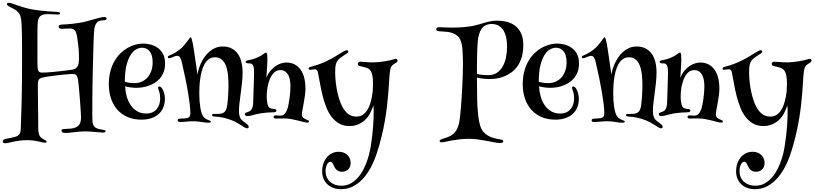

<svg xmlns="http://www.w3.org/2000/svg" viewBox="-20 -896 5839 1375"><path d="M43 -876Q51.8 -876 66.2 -871.1Q80.6 -866.2 100.3 -859.1Q120.1 -852.1 144.8 -844.5Q169.4 -836.9 198.2 -831.1Q226.6 -825.2 258.1 -821.5Q289.6 -817.9 317.4 -815.7Q345.2 -813.5 366.5 -812Q387.7 -810.5 395 -810.1Q401.9 -809.1 406 -807.4Q410.2 -805.7 410.2 -800.8Q410.2 -795.4 405.8 -793.7Q401.4 -792 396 -792Q385.3 -792 364.5 -793.5Q343.8 -794.9 320.8 -794.9Q303.7 -794.9 290.8 -791.7Q277.8 -788.6 269.3 -781.2Q260.7 -773.9 255.9 -762Q251 -750 250 -731.9Q249 -721.7 248.8 -705.3Q248.5 -689 248.3 -668.9Q248 -648.9 248 -626.2Q248 -603.5 248 -580.1Q248 -551.8 248 -524.9Q248 -498 248 -475.6Q248 -453.1 248.3 -437.5Q248.5 -421.9 249 -416Q249.5 -403.3 252 -395.5Q254.4 -387.7 258.8 -383.3Q263.2 -378.9 269 -377.4Q274.9 -376 282.2 -376Q295.9 -376 315.4 -377.2Q335 -378.4 357.2 -380.4Q379.4 -382.3 401.9 -385Q424.3 -387.7 443.6 -389.9Q462.9 -392.1 477.5 -394Q492.2 -396 498 -397Q514.6 -399.9 524.4 -408.2Q534.2 -416.5 538.8 -428.2Q543.5 -439.9 544.7 -454.8Q545.9 -469.7 545.9 -485.8Q545.9 -507.8 544.2 -531Q542.5 -554.2 540 -575.2Q537.6 -596.2 534.9 -613.3Q532.2 -630.4 530.8 -639.2Q527.8 -658.2 522 -668.7Q516.1 -679.2 509 -684.3Q502 -689.5 494.4 -690.7Q486.8 -691.9 481 -691.9Q464.4 -691.9 447 -690.9Q429.7 -689.9 419.9 -689.9Q410.2 -689.9 405 -693.8Q399.9 -697.8 399.9 -704.1Q399.9 -709.5 404.1 -714.4Q408.2 -719.2 423.8 -720.2Q438.5 -720.7 456.8 -721.9Q475.1 -723.1 495.4 -725.3Q515.6 -727.5 536.6 -730.5Q557.6 -733.4 578.1 -737.8Q596.7 -742.2 617.9 -748.3Q639.2 -754.4 659.4 -760Q679.7 -765.6 697.3 -769.8Q714.8 -773.9 726.1 -773.9Q737.3 -773.9 740.2 -770.5Q743.2 -767.1 743.2 -763.2Q743.2 -756.3 737.5 -753.7Q731.9 -751 725.1 -751Q721.7 -751 715.8 -750.5Q710 -750 703.6 -748.8Q697.3 -747.6 690.9 -745.6Q684.6 -743.7 680.2 -740.2Q672.4 -733.9 665.8 -722.9Q659.2 -711.9 655.8 -689.9Q653.3 -672.4 652.1 -645.8Q650.9 -619.1 649.9 -589.8Q648.9 -560.5 648.2 -531.2Q647.5 -502 647 -479Q646.5 -467.3 645.8 -444.6Q645 -421.9 644.5 -392.3Q644 -362.8 643.3 -327.9Q642.6 -293 642.1 -257.1Q641.6 -221.2 641.4 -185.3Q641.1 -149.4 641.1 -118.2Q641.1 -91.8 641.1 -69.8Q641.1 -47.9 642.1 -32.2Q642.6 -16.6 646.2 -6.6Q649.9 3.4 654.8 9.5Q659.7 15.6 665.3 18.8Q670.9 22 675.8 23.9Q686.5 27.8 698.7 29.8Q710.9 31.7 725.1 35.2Q731.9 36.6 733.9 38.8Q735.8 41 735.8 43.9Q735.8 44.9 735.4 46.6Q734.9 48.3 733.2 49.8Q731.4 51.3 727.5 52.2Q723.6 53.2 716.8 53.2Q710.9 53.2 696 52Q681.2 50.8 662.6 49.1Q644 47.4 624.5 46.1Q605 44.9 589.8 44.9Q569.8 44.9 550.3 46.6Q530.8 48.3 513.2 50.5Q495.6 52.7 480 54.4Q464.4 56.2 452.1 56.2Q431.6 56.2 425.8 51Q419.9 45.9 419.9 40Q419.9 32.2 426 30Q432.1 27.8 440.9 27.8Q468.8 26.9 487.5 25.1Q506.3 23.4 522.9 16.1Q535.2 10.3 542.7 2.2Q550.3 -5.9 554 -15.4Q557.6 -24.9 558.8 -34.9Q560.1 -44.9 560.1 -54.2Q560.1 -61.5 559.1 -80.6Q558.1 -99.6 556.4 -125.2Q554.7 -150.9 552.5 -179.9Q550.3 -209 547.9 -236.6Q545.4 -264.2 543.2 -287.1Q541 -310.1 539.1 -323.2Q536.6 -337.9 533 -346.4Q529.3 -355 524.2 -359.4Q519 -363.8 512.2 -365Q505.4 -366.2 497.1 -366.2Q488.3 -366.2 470.5 -364.7Q452.6 -363.3 430.4 -361.1Q408.2 -358.9 384 -356Q359.9 -353 338.6 -350.1Q317.4 -347.2 300.8 -344.2Q284.2 -341.3 277.8 -338.9Q268.6 -335.9 263.2 -331.1Q257.8 -326.2 255.4 -320.6Q252.9 -314.9 252.2 -308.8Q251.5 -302.7 251 -296.9Q251 -282.7 251.2 -258.3Q251.5 -233.9 251.7 -204.3Q252 -174.8 252.4 -142.3Q252.9 -109.9 253.2 -79.6Q253.4 -49.3 253.7 -23.7Q253.9 2 253.9 18.1Q253.9 41 256.8 55.2Q259.8 69.3 264.6 77.9Q269.5 86.4 276.4 91.6Q283.2 96.7 291 101.1Q299.3 105.5 306.6 109.1Q314 112.8 314 119.1Q314 123 310.8 124.5Q307.6 126 303.2 126Q293 126 282 123Q271 120.1 256.3 116.9Q241.7 113.8 221.4 110.8Q201.2 107.9 172.9 107.9Q143.6 107.9 118.9 111.3Q94.2 114.7 74.7 118.9Q55.2 123 41 126.5Q26.9 129.9 18.1 129.9Q0 129.9 0 117.2Q0 109.4 4.2 106Q8.3 102.5 15.1 100.1Q18.1 99.1 24.9 97.7Q31.7 96.2 41.3 94.5Q50.8 92.8 62 90.3Q73.2 87.9 85 85Q100.6 81.1 109.4 74.2Q118.2 67.4 122.3 58.8Q126.5 50.3 127.4 40.5Q128.4 30.8 128.9 21Q128.9 18.1 129.4 1.2Q129.9 -15.6 130.9 -41.3Q131.8 -66.9 132.8 -99.9Q133.8 -132.8 134.8 -168.2Q135.7 -203.6 136.2 -239Q136.7 -274.4 137.2 -306.2Q137.2 -313.5 137.5 -330.3Q137.7 -347.2 137.7 -370.6Q137.7 -394 137.9 -422.9Q138.2 -451.7 138.2 -482.9Q138.2 -524.4 137.9 -567.4Q137.7 -610.4 137 -647.7Q136.2 -685.1 135 -713.4Q133.8 -741.7 131.8 -753.9Q129.9 -768.1 126.5 -779.1Q123 -790 117.2 -798.8Q111.3 -807.6 103.3 -814.9Q95.2 -822.3 84 -829.1Q73.2 -835.4 63.5 -840.3Q53.7 -845.2 46.1 -849.1Q38.6 -853 34.2 -857.2Q29.8 -861.3 29.8 -866.2Q29.8 -870.6 32.7 -873.3Q35.6 -876 43 -876Z M1143.1 -258.8Q1149.9 -247.6 1155.5 -228.5Q1161.1 -209.5 1161.1 -189.9Q1161.1 -154.3 1149.4 -126.2Q1137.7 -98.1 1115.7 -78.9Q1093.8 -59.6 1062.7 -49.3Q1031.7 -39.1 993.2 -39.1Q937.5 -39.1 893.8 -57.9Q850.1 -76.7 820.3 -110.4Q790.5 -144 774.9 -190.7Q759.3 -237.3 759.3 -293Q759.3 -343.3 770 -384.3Q780.8 -425.3 799.3 -457.5Q817.9 -489.7 842.3 -513.7Q866.7 -537.6 894 -553.2Q921.4 -568.8 949.7 -576.4Q978 -584 1004.4 -584Q1030.3 -584 1058.1 -577.1Q1085.9 -570.3 1109.1 -553.7Q1132.3 -537.1 1147.2 -510Q1162.1 -482.9 1162.1 -441.9Q1162.1 -406.2 1151.6 -379.4Q1141.1 -352.5 1124 -333Q1106.9 -313.5 1085.2 -300.8Q1063.5 -288.1 1040.8 -280.5Q1018.1 -272.9 996.3 -270Q974.6 -267.1 958 -267.1Q934.1 -267.1 911.4 -270.5Q888.7 -273.9 876 -277.8Q877.9 -239.7 887.9 -204.3Q897.9 -168.9 916.5 -142.1Q935.1 -115.2 962.6 -99.1Q990.2 -83 1027.3 -83Q1053.2 -83 1072 -91.8Q1090.8 -100.6 1103 -115.5Q1115.2 -130.4 1121.1 -149.9Q1127 -169.4 1127 -190.9Q1127 -203.6 1125.2 -217.3Q1123.5 -231 1119.1 -243.2Q1116.2 -250.5 1114.3 -256.8Q1112.3 -263.2 1112.3 -267.1Q1112.3 -276.9 1121.1 -276.9Q1125.5 -276.9 1131.6 -272.5Q1137.7 -268.1 1143.1 -258.8ZM874 -310.1Q886.7 -306.2 902.8 -303.5Q918.9 -300.8 943.4 -300.8Q971.7 -300.8 995.6 -311.5Q1019.5 -322.3 1036.6 -341.6Q1053.7 -360.8 1063.5 -388.2Q1073.2 -415.5 1073.2 -449.2Q1073.2 -479 1066.7 -499.3Q1060.1 -519.5 1049.3 -531.7Q1038.6 -543.9 1024.7 -549.1Q1010.7 -554.2 996.1 -554.2Q977.5 -554.2 956.1 -543Q934.6 -531.7 916.3 -503.9Q897.9 -476.1 886 -429Q874 -381.8 874 -310.1Z M1893.1 -422.9Q1892.1 -411.1 1891.8 -402.6Q1891.6 -394 1890.9 -385.3Q1890.1 -376.5 1889.4 -365.7Q1888.7 -355 1887.2 -339.8Q1899.4 -368.7 1917 -389.2Q1934.6 -409.7 1953.9 -422.9Q1973.1 -436 1993.2 -442.1Q2013.2 -448.2 2030.3 -448.2Q2064.9 -448.2 2090.8 -434.3Q2116.7 -420.4 2133.8 -395.8Q2150.9 -371.1 2159.2 -336.9Q2167.5 -302.7 2167.5 -262.2Q2167.5 -238.3 2163.6 -210.2Q2159.7 -182.1 2154.8 -156Q2149.9 -129.9 2146 -108.4Q2142.1 -86.9 2142.1 -76.2Q2142.1 -68.4 2144.5 -62.5Q2147 -56.6 2153.3 -51.8Q2164.1 -43.5 2173.6 -39.8Q2183.1 -36.1 2188.5 -33.2Q2192.4 -31.2 2192.4 -25.9Q2192.4 -22.9 2190.2 -20.5Q2188 -18.1 2183.1 -18.1Q2169.9 -18.1 2152.3 -22.7Q2134.8 -27.3 2113 -33Q2091.3 -38.6 2065.4 -43.2Q2039.6 -47.9 2010.3 -47.9Q1992.2 -47.9 1976.8 -47.4Q1961.4 -46.9 1953.1 -46.9Q1947.3 -46.9 1943.4 -49.8Q1939.5 -52.7 1939.5 -58.1Q1939.5 -64.9 1943.6 -67.4Q1947.8 -69.8 1953.1 -69.8Q1962.9 -69.8 1969 -68.8Q1975.1 -67.9 1986.3 -67.9Q2006.8 -67.9 2018.1 -80.3Q2029.3 -92.8 2036.1 -110.8Q2040.5 -121.6 2044.7 -140.9Q2048.8 -160.2 2052.2 -183.1Q2055.7 -206.1 2057.9 -230.7Q2060.1 -255.4 2060.1 -276.9Q2060.1 -293.5 2057.6 -314Q2055.2 -334.5 2047.4 -352.3Q2039.6 -370.1 2025.1 -382.1Q2010.7 -394 1987.3 -394Q1961.4 -394 1943.1 -376.5Q1924.8 -358.9 1913.1 -331.3Q1901.4 -303.7 1895.8 -270.8Q1890.1 -237.8 1890.1 -207Q1890.1 -183.6 1893.3 -164.1Q1896.5 -144.5 1901.4 -134.8Q1904.3 -128.9 1909.2 -125.2Q1914.1 -121.6 1919.9 -119.4Q1925.8 -117.2 1931.9 -116.5Q1938 -115.7 1943.4 -115.2Q1951.7 -114.3 1955.6 -111.8Q1959.5 -109.4 1959.5 -104Q1959.5 -96.7 1953.1 -94.2Q1946.8 -91.8 1937 -91.8Q1913.1 -91.8 1891.1 -89.8Q1869.1 -87.9 1844.2 -84Q1827.6 -81.5 1814.9 -78.1Q1802.2 -74.7 1791.5 -71.8Q1780.8 -68.8 1772 -66.9Q1763.2 -64.9 1754.4 -64.9Q1740.2 -64.9 1736.8 -70.1Q1733.4 -75.2 1733.4 -78.1Q1733.4 -83.5 1736.1 -85.9Q1738.8 -88.4 1743.2 -89.8Q1753.9 -93.3 1762.5 -96.9Q1771 -100.6 1777.1 -107.2Q1783.2 -113.8 1787.1 -124.3Q1791 -134.8 1792.5 -151.9Q1793 -158.2 1793.5 -173.8Q1793.9 -189.5 1794.7 -209.7Q1795.4 -230 1796.1 -253.7Q1796.9 -277.3 1797.6 -300Q1798.3 -322.8 1798.8 -343Q1799.3 -363.3 1799.3 -377Q1799.3 -390.6 1798.3 -402.3Q1797.4 -414.1 1794.2 -422.9Q1791 -431.6 1784.9 -436.8Q1778.8 -441.9 1768.1 -441.9Q1754.9 -441.9 1747.1 -444.1Q1739.3 -446.3 1739.3 -453.1Q1739.3 -460.9 1753.4 -463.9Q1789.6 -470.2 1812.7 -479.7Q1835.9 -489.3 1850.1 -498Q1864.3 -506.8 1871.8 -512.9Q1879.4 -519 1884.3 -519Q1891.6 -519 1893.3 -506.1Q1895 -493.2 1895 -472.2Q1895 -469.2 1894.8 -463.1Q1894.5 -457 1894.3 -449.7Q1894 -442.4 1893.8 -435.3Q1893.6 -428.2 1893.1 -422.9ZM1345.2 -628.9Q1349.1 -628.9 1353 -616.5Q1356.9 -604 1360.8 -584Q1364.7 -564 1368.7 -537.8Q1372.6 -511.7 1376.5 -484.9L1394 -361.8Q1396.5 -377.9 1402.6 -398.9Q1408.7 -419.9 1418.9 -442.4Q1429.2 -464.8 1443.8 -486.3Q1458.5 -507.8 1477.8 -524.9Q1497.1 -542 1521.2 -552.5Q1545.4 -563 1575.2 -563Q1611.8 -563 1638.7 -549.1Q1665.5 -535.2 1683.1 -510.5Q1700.7 -485.8 1709 -451.7Q1717.3 -417.5 1717.3 -377Q1717.3 -340.3 1713.1 -303.5Q1709 -266.6 1704.3 -231Q1699.7 -195.3 1695.6 -162.1Q1691.4 -128.9 1691.4 -100.1Q1691.4 -83 1694.3 -70.3Q1697.3 -57.6 1703.1 -46.9Q1710 -36.6 1720 -29.1Q1730 -21.5 1739 -14.9Q1748 -8.3 1754.6 -1.7Q1761.2 4.9 1761.2 12.2Q1761.2 16.6 1758.8 19.8Q1756.3 22.9 1750.5 22.9Q1741.7 22.9 1731.2 16.4Q1720.7 9.8 1705.3 -0.2Q1689.9 -10.3 1668.5 -21.7Q1647 -33.2 1616.2 -43Q1592.8 -50.8 1569.6 -55.2Q1546.4 -59.6 1516.1 -61Q1499 -62.5 1499 -70.8Q1499 -80.1 1510.3 -80.1Q1517.1 -80.1 1529.3 -80.1Q1541.5 -80.1 1554.2 -81.1Q1573.7 -82.5 1586.4 -93Q1599.1 -103.5 1605.5 -131.8Q1607.4 -143.1 1609.4 -160.4Q1611.3 -177.7 1612.8 -197.5Q1614.3 -217.3 1615.2 -237.8Q1616.2 -258.3 1616.2 -276.9Q1616.2 -293.5 1615.7 -315.2Q1615.2 -336.9 1612.5 -360.4Q1609.9 -383.8 1604.2 -406.2Q1598.6 -428.7 1587.9 -446.3Q1577.1 -463.9 1560.5 -474.9Q1543.9 -485.8 1520 -485.8Q1493.7 -485.8 1475.1 -471.9Q1456.5 -458 1444.1 -435.5Q1431.6 -413.1 1424.3 -384.8Q1417 -356.4 1413.1 -327.1Q1409.2 -297.9 1408.2 -270.5Q1407.2 -243.2 1407.2 -223.1Q1407.2 -196.3 1409.2 -171.6Q1411.1 -147 1414.6 -126.2Q1418 -105.5 1422.9 -89.4Q1427.7 -73.2 1434.1 -64Q1443.4 -51.3 1454.1 -44.9Q1464.8 -38.6 1472.2 -36.1Q1481.9 -33.2 1486.1 -31Q1490.2 -28.8 1490.2 -24.9Q1490.2 -17.1 1470.2 -17.1Q1460 -17.1 1447.8 -18.8Q1435.5 -20.5 1422.4 -22.5Q1409.2 -24.4 1395 -26.1Q1380.9 -27.8 1367.2 -27.8Q1353.5 -27.8 1339.4 -26.9Q1325.2 -25.9 1312.3 -24.9Q1299.3 -23.9 1288.6 -22.9Q1277.8 -22 1271.5 -22Q1252.4 -22 1252.4 -34.2Q1252.4 -38.6 1255.6 -41.7Q1258.8 -44.9 1267.1 -45.9Q1273.9 -46.4 1279.3 -46.9Q1284.7 -47.4 1290.3 -47.6Q1295.9 -47.9 1302 -48.3Q1308.1 -48.8 1316.4 -49.8Q1332 -52.2 1337.6 -61.3Q1343.3 -70.3 1343.3 -85.9Q1343.3 -112.8 1338.6 -151.4Q1334 -189.9 1326.2 -236.3Q1318.4 -282.7 1307.4 -334.7Q1296.4 -386.7 1284.2 -440.9Q1278.3 -468.8 1270.8 -482.4Q1263.2 -496.1 1249 -496.1Q1241.7 -496.1 1233.9 -493.4Q1226.1 -490.7 1218.5 -487.5Q1210.9 -484.4 1204.1 -481.7Q1197.3 -479 1191.4 -479Q1182.1 -479 1182.1 -486.8Q1182.1 -493.2 1187.3 -495.8Q1192.4 -498.5 1198.2 -501Q1211.9 -506.3 1228.8 -515.6Q1245.6 -524.9 1264.2 -539.1Q1282.7 -553.2 1296.4 -569.1Q1310.1 -585 1319.8 -598.1Q1329.6 -611.3 1335.7 -620.1Q1341.8 -628.9 1345.2 -628.9Z M2464.4 -536.1Q2468.3 -536.1 2471.2 -534.2Q2474.1 -532.2 2474.1 -526.9Q2474.1 -520 2467.3 -515.1Q2461.4 -510.3 2448.7 -502.9Q2436 -495.6 2415.5 -480Q2402.8 -470.7 2395.8 -459.5Q2388.7 -448.2 2385.3 -435.1Q2381.8 -421.9 2381.1 -406Q2380.4 -390.1 2380.4 -372.1Q2380.9 -335.4 2385.3 -300.3Q2389.6 -265.1 2396.5 -234.6Q2403.3 -204.1 2411.6 -179.4Q2419.9 -154.8 2428.2 -138.2Q2445.3 -103 2470.7 -82Q2496.1 -61 2532.2 -61Q2557.6 -61 2576.4 -73.2Q2595.2 -85.4 2608.4 -105.2Q2621.6 -125 2629.9 -150.1Q2638.2 -175.3 2643.1 -201.2Q2647.9 -227.1 2649.7 -251.5Q2651.4 -275.9 2651.4 -293.9Q2651.4 -342.3 2643.6 -367.7Q2635.7 -393.1 2620.1 -402.8Q2613.8 -407.2 2605.5 -410.2Q2597.2 -413.1 2588.9 -415.3Q2580.6 -417.5 2573.2 -419.2Q2565.9 -420.9 2561.5 -421.9Q2550.8 -424.3 2546.6 -428.2Q2542.5 -432.1 2542.5 -439Q2542.5 -445.8 2547.1 -450Q2551.8 -454.1 2559.1 -454.1Q2573.2 -454.1 2597.2 -451.7Q2621.1 -449.2 2653.3 -449.2Q2670.9 -449.2 2692.1 -451.4Q2713.4 -453.6 2733.4 -456.8Q2753.4 -460 2770 -463.6Q2786.6 -467.3 2795.4 -470.2Q2802.2 -472.7 2806.6 -473.4Q2811 -474.1 2813.5 -474.1Q2819.3 -474.1 2823.2 -471.2Q2827.1 -468.3 2827.1 -462.9Q2827.1 -457.5 2825 -454.3Q2822.8 -451.2 2818.4 -448.2Q2807.1 -440.4 2796.4 -433.8Q2785.6 -427.2 2780.3 -415Q2775.9 -404.8 2773.4 -390.1Q2771 -375.5 2769.3 -354.2Q2767.6 -333 2765.9 -303.7Q2764.2 -274.4 2761.2 -233.9Q2757.8 -189.5 2752 -138.7Q2746.1 -87.9 2736.6 -33Q2727.1 22 2712.9 80.6Q2698.7 139.2 2679.2 199.2Q2659.2 259.8 2632.8 307.9Q2606.4 356 2573.7 389.6Q2541 423.3 2502.9 441.2Q2464.8 459 2422.4 459Q2392.1 459 2367.2 449.7Q2342.3 440.4 2324.5 423.6Q2306.6 406.7 2296.9 383.3Q2287.1 359.9 2287.1 331.1Q2287.1 300.3 2296.1 274.7Q2305.2 249 2321 230.2Q2336.9 211.4 2358.6 201.2Q2380.4 190.9 2406.2 190.9Q2427.2 190.9 2443.1 197.8Q2459 204.6 2469.7 215.8Q2480.5 227.1 2485.8 241.5Q2491.2 255.9 2491.2 271Q2491.2 284.2 2487.1 295.7Q2482.9 307.1 2475.1 315.7Q2467.3 324.2 2455.8 329.1Q2444.3 334 2430.2 334Q2413.6 334 2403.1 328.6Q2392.6 323.2 2385.7 315.4Q2378.9 307.6 2374.5 298.1Q2370.1 288.6 2366.2 280.8Q2362.3 272.9 2357.9 267.6Q2353.5 262.2 2346.2 262.2Q2338.4 262.2 2332 268.1Q2325.7 273.9 2321 283.4Q2316.4 293 2314 304.9Q2311.5 316.9 2311.5 329.1Q2311.5 352.5 2319.8 372.1Q2328.1 391.6 2343 405.3Q2357.9 418.9 2378.4 426.5Q2398.9 434.1 2423.3 434.1Q2464.4 434.1 2495.4 415.5Q2526.4 397 2549.3 368.7Q2572.3 340.3 2588.1 306.4Q2604 272.5 2613.8 241.7Q2623.5 210.9 2628.2 187.7Q2632.8 164.6 2634.3 157.2Q2647.9 70.8 2652.1 7.8Q2656.2 -55.2 2656.2 -91.8Q2656.2 -104 2656 -113Q2655.8 -122.1 2655.3 -128.4Q2654.8 -135.7 2654.3 -141.1Q2650.9 -130.9 2646 -119.6Q2642.1 -109.9 2636.7 -97.9Q2631.3 -85.9 2624.5 -74.2Q2615.7 -59.1 2602.3 -44.7Q2588.9 -30.3 2571 -18.8Q2553.2 -7.3 2531.5 -0.2Q2509.8 6.8 2484.4 6.8Q2440.9 6.8 2409.2 -11.2Q2377.4 -29.3 2354.5 -59.6Q2331.5 -89.8 2316.2 -129.2Q2300.8 -168.5 2290.3 -210.9Q2279.8 -253.4 2272.2 -295.9Q2264.6 -338.4 2257.3 -375Q2254.4 -390.1 2248.5 -395Q2242.7 -399.9 2234.4 -399.9Q2225.1 -399.9 2215.3 -397.9Q2205.6 -396 2200.2 -396Q2195.8 -396 2193.1 -398.4Q2190.4 -400.9 2190.4 -404.8Q2190.4 -413.1 2200.2 -416Q2222.2 -421.9 2239.5 -427.2Q2256.8 -432.6 2271.2 -438Q2285.6 -443.4 2298.3 -449Q2311 -454.6 2324.2 -460.9Q2354.5 -475.6 2377 -489.3Q2399.4 -502.9 2416 -513.2Q2432.6 -523.4 2444.1 -529.8Q2455.6 -536.1 2464.4 -536.1Z M3541.5 -748Q3571.8 -748 3604.7 -741Q3637.7 -733.9 3665 -714.6Q3692.4 -695.3 3710 -661.1Q3727.5 -627 3727.5 -573.2Q3727.5 -523.4 3716.1 -486.1Q3704.6 -448.7 3685.5 -421.6Q3666.5 -394.5 3641.8 -377Q3617.2 -359.4 3590.8 -348.9Q3564.5 -338.4 3538.1 -334.2Q3511.7 -330.1 3489.3 -330.1Q3457 -330.1 3434.1 -333.3Q3411.1 -336.4 3395.5 -340.8Q3396 -315.9 3396.2 -289.3Q3396.5 -262.7 3396.7 -239Q3397 -215.3 3397.2 -197Q3397.5 -178.7 3397.5 -170.9Q3397.9 -153.8 3399.4 -128.2Q3400.9 -102.5 3404.1 -75.2Q3407.2 -47.9 3412.4 -21.7Q3417.5 4.4 3425.3 22Q3433.6 40.5 3446.8 53.7Q3460 66.9 3475.3 75.7Q3490.7 84.5 3507.3 89.8Q3523.9 95.2 3539.6 98.1Q3547.4 99.6 3555.4 100.8Q3563.5 102.1 3569.8 103.8Q3576.2 105.5 3580.3 108.2Q3584.5 110.8 3584.5 115.2Q3584.5 121.1 3579.6 124.5Q3574.7 127.9 3559.6 127.9Q3543.9 127.9 3520 123.3Q3496.1 118.7 3466.6 113Q3437 107.4 3403.8 102.8Q3370.6 98.1 3337.4 98.1Q3301.3 98.1 3269.3 102.1Q3237.3 106 3212.2 110.6Q3187 115.2 3169.4 119.1Q3151.9 123 3144.5 123Q3142.6 123 3139.9 122.8Q3137.2 122.6 3134.5 121.6Q3131.8 120.6 3130.1 118.7Q3128.4 116.7 3128.4 112.8Q3128.4 107.4 3135 104Q3141.6 100.6 3152.6 97.2Q3163.6 93.8 3177.5 89.1Q3191.4 84.5 3205.6 77.1Q3233.4 62 3247.6 37.6Q3261.7 13.2 3268.6 -19Q3271.5 -33.7 3274.7 -61.5Q3277.8 -89.4 3280.8 -125.2Q3283.7 -161.1 3286.4 -202.4Q3289.1 -243.7 3291 -284.9Q3293 -326.2 3294.2 -364.5Q3295.4 -402.8 3295.4 -433.1Q3295.4 -492.7 3292 -538.1Q3288.6 -583.5 3277.3 -608.9Q3268.6 -628.9 3253.7 -640.9Q3238.8 -652.8 3220.9 -659.2Q3203.1 -665.5 3183.6 -667.7Q3164.1 -669.9 3145.5 -670.9Q3121.1 -671.4 3112.8 -674.6Q3104.5 -677.7 3104.5 -687Q3104.5 -701.2 3129.4 -701.2Q3140.1 -701.2 3163.6 -699.7Q3187 -698.2 3219.7 -698.2Q3243.7 -698.2 3272 -699.7Q3300.3 -701.2 3330.6 -705.1Q3356 -708 3375.7 -712.6Q3395.5 -717.3 3412.4 -721.9Q3429.2 -726.6 3443.8 -731.2Q3458.5 -735.8 3473.6 -739.7Q3488.8 -743.7 3505.1 -745.8Q3521.5 -748 3541.5 -748ZM3401.4 -599.1Q3399.4 -578.6 3398.4 -552Q3397.5 -525.4 3396.7 -495.1Q3396 -464.8 3395.8 -432.1Q3395.5 -399.4 3395.5 -367.2Q3411.1 -362.3 3430.7 -360.1Q3450.2 -357.9 3477.5 -357.9Q3514.2 -357.9 3539.8 -375.5Q3565.4 -393.1 3581.3 -422.1Q3597.2 -451.2 3604.2 -488Q3611.3 -524.9 3611.3 -563Q3611.3 -594.2 3605.7 -623.5Q3600.1 -652.8 3587.4 -675Q3574.7 -697.3 3553.2 -710.7Q3531.7 -724.1 3500.5 -724.1Q3476.1 -724.1 3458.5 -715.3Q3440.9 -706.5 3429.2 -690.2Q3417.5 -673.8 3410.9 -650.6Q3404.3 -627.4 3401.4 -599.1Z M4107.4 -258.8Q4114.3 -247.6 4119.9 -228.5Q4125.5 -209.5 4125.5 -189.9Q4125.5 -154.3 4113.8 -126.2Q4102.1 -98.1 4080.1 -78.9Q4058.1 -59.6 4027.1 -49.3Q3996.1 -39.1 3957.5 -39.1Q3901.9 -39.1 3858.2 -57.9Q3814.5 -76.7 3784.7 -110.4Q3754.9 -144 3739.3 -190.7Q3723.6 -237.3 3723.6 -293Q3723.6 -343.3 3734.4 -384.3Q3745.1 -425.3 3763.7 -457.5Q3782.2 -489.7 3806.6 -513.7Q3831.1 -537.6 3858.4 -553.2Q3885.7 -568.8 3914.1 -576.4Q3942.4 -584 3968.8 -584Q3994.6 -584 4022.5 -577.1Q4050.3 -570.3 4073.5 -553.7Q4096.7 -537.1 4111.6 -510Q4126.5 -482.9 4126.5 -441.9Q4126.5 -406.2 4116 -379.4Q4105.5 -352.5 4088.4 -333Q4071.3 -313.5 4049.6 -300.8Q4027.8 -288.1 4005.1 -280.5Q3982.4 -272.9 3960.7 -270Q3939 -267.1 3922.4 -267.1Q3898.4 -267.1 3875.7 -270.5Q3853 -273.9 3840.3 -277.8Q3842.3 -239.7 3852.3 -204.3Q3862.3 -168.9 3880.9 -142.1Q3899.4 -115.2 3927 -99.1Q3954.6 -83 3991.7 -83Q4017.6 -83 4036.4 -91.8Q4055.2 -100.6 4067.4 -115.5Q4079.6 -130.4 4085.4 -149.9Q4091.3 -169.4 4091.3 -190.9Q4091.3 -203.6 4089.6 -217.3Q4087.9 -231 4083.5 -243.2Q4080.6 -250.5 4078.6 -256.8Q4076.7 -263.2 4076.7 -267.1Q4076.7 -276.9 4085.4 -276.9Q4089.8 -276.9 4095.9 -272.5Q4102.1 -268.1 4107.4 -258.8ZM3838.4 -310.1Q3851.1 -306.2 3867.2 -303.5Q3883.3 -300.8 3907.7 -300.8Q3936 -300.8 3960 -311.5Q3983.9 -322.3 4001 -341.6Q4018.1 -360.8 4027.8 -388.2Q4037.6 -415.5 4037.6 -449.2Q4037.6 -479 4031 -499.3Q4024.4 -519.5 4013.7 -531.7Q4002.9 -543.9 3989 -549.1Q3975.1 -554.2 3960.4 -554.2Q3941.9 -554.2 3920.4 -543Q3898.9 -531.7 3880.6 -503.9Q3862.3 -476.1 3850.3 -429Q3838.4 -381.8 3838.4 -310.1Z M4857.4 -422.9Q4856.4 -411.1 4856.2 -402.6Q4856 -394 4855.2 -385.3Q4854.5 -376.5 4853.8 -365.7Q4853 -355 4851.6 -339.8Q4863.8 -368.7 4881.3 -389.2Q4898.9 -409.7 4918.2 -422.9Q4937.5 -436 4957.5 -442.1Q4977.5 -448.2 4994.6 -448.2Q5029.3 -448.2 5055.2 -434.3Q5081.1 -420.4 5098.1 -395.8Q5115.2 -371.1 5123.5 -336.9Q5131.8 -302.7 5131.8 -262.2Q5131.8 -238.3 5127.9 -210.2Q5124 -182.1 5119.1 -156Q5114.3 -129.9 5110.4 -108.4Q5106.4 -86.9 5106.4 -76.2Q5106.4 -68.4 5108.9 -62.5Q5111.3 -56.6 5117.7 -51.8Q5128.4 -43.5 5137.9 -39.8Q5147.5 -36.1 5152.8 -33.2Q5156.7 -31.2 5156.7 -25.9Q5156.7 -22.9 5154.5 -20.5Q5152.3 -18.1 5147.5 -18.1Q5134.3 -18.1 5116.7 -22.7Q5099.1 -27.3 5077.4 -33Q5055.7 -38.6 5029.8 -43.2Q5003.9 -47.9 4974.6 -47.9Q4956.5 -47.9 4941.2 -47.4Q4925.8 -46.9 4917.5 -46.9Q4911.6 -46.9 4907.7 -49.8Q4903.8 -52.7 4903.8 -58.1Q4903.8 -64.9 4908 -67.4Q4912.1 -69.8 4917.5 -69.8Q4927.2 -69.8 4933.3 -68.8Q4939.5 -67.9 4950.7 -67.9Q4971.2 -67.9 4982.4 -80.3Q4993.7 -92.8 5000.5 -110.8Q5004.9 -121.6 5009 -140.9Q5013.2 -160.2 5016.6 -183.1Q5020 -206.1 5022.2 -230.7Q5024.4 -255.4 5024.4 -276.9Q5024.4 -293.5 5022 -314Q5019.5 -334.5 5011.7 -352.3Q5003.9 -370.1 4989.5 -382.1Q4975.1 -394 4951.7 -394Q4925.8 -394 4907.5 -376.5Q4889.2 -358.9 4877.4 -331.3Q4865.7 -303.7 4860.1 -270.8Q4854.5 -237.8 4854.5 -207Q4854.5 -183.6 4857.7 -164.1Q4860.8 -144.5 4865.7 -134.8Q4868.7 -128.9 4873.5 -125.2Q4878.4 -121.6 4884.3 -119.4Q4890.1 -117.2 4896.2 -116.5Q4902.3 -115.7 4907.7 -115.2Q4916 -114.3 4919.9 -111.8Q4923.8 -109.4 4923.8 -104Q4923.8 -96.7 4917.5 -94.2Q4911.1 -91.8 4901.4 -91.8Q4877.4 -91.8 4855.5 -89.8Q4833.5 -87.9 4808.6 -84Q4792 -81.5 4779.3 -78.1Q4766.6 -74.7 4755.9 -71.8Q4745.1 -68.8 4736.3 -66.9Q4727.5 -64.9 4718.8 -64.9Q4704.6 -64.9 4701.2 -70.1Q4697.8 -75.2 4697.8 -78.1Q4697.8 -83.5 4700.4 -85.9Q4703.1 -88.4 4707.5 -89.8Q4718.3 -93.3 4726.8 -96.9Q4735.4 -100.6 4741.5 -107.2Q4747.6 -113.8 4751.5 -124.3Q4755.4 -134.8 4756.8 -151.9Q4757.3 -158.2 4757.8 -173.8Q4758.3 -189.5 4759 -209.7Q4759.8 -230 4760.5 -253.7Q4761.2 -277.3 4762 -300Q4762.7 -322.8 4763.2 -343Q4763.7 -363.3 4763.7 -377Q4763.7 -390.6 4762.7 -402.3Q4761.7 -414.1 4758.5 -422.9Q4755.4 -431.6 4749.3 -436.8Q4743.2 -441.9 4732.4 -441.9Q4719.2 -441.9 4711.4 -444.1Q4703.6 -446.3 4703.6 -453.1Q4703.6 -460.9 4717.8 -463.9Q4753.9 -470.2 4777.1 -479.7Q4800.3 -489.3 4814.5 -498Q4828.6 -506.8 4836.2 -512.9Q4843.8 -519 4848.6 -519Q4856 -519 4857.7 -506.1Q4859.4 -493.2 4859.4 -472.2Q4859.4 -469.2 4859.1 -463.1Q4858.9 -457 4858.6 -449.7Q4858.4 -442.4 4858.2 -435.3Q4857.9 -428.2 4857.4 -422.9ZM4309.6 -628.9Q4313.5 -628.9 4317.4 -616.5Q4321.3 -604 4325.2 -584Q4329.1 -564 4333 -537.8Q4336.9 -511.7 4340.8 -484.9L4358.4 -361.8Q4360.8 -377.9 4366.9 -398.9Q4373 -419.9 4383.3 -442.4Q4393.6 -464.8 4408.2 -486.3Q4422.9 -507.8 4442.1 -524.9Q4461.4 -542 4485.6 -552.5Q4509.8 -563 4539.6 -563Q4576.2 -563 4603 -549.1Q4629.9 -535.2 4647.5 -510.5Q4665 -485.8 4673.3 -451.7Q4681.6 -417.5 4681.6 -377Q4681.6 -340.3 4677.5 -303.5Q4673.3 -266.6 4668.7 -231Q4664.1 -195.3 4659.9 -162.1Q4655.8 -128.9 4655.8 -100.1Q4655.8 -83 4658.7 -70.3Q4661.6 -57.6 4667.5 -46.9Q4674.3 -36.6 4684.3 -29.1Q4694.3 -21.5 4703.4 -14.9Q4712.4 -8.3 4719 -1.7Q4725.6 4.9 4725.6 12.2Q4725.6 16.6 4723.1 19.8Q4720.7 22.9 4714.8 22.9Q4706.1 22.9 4695.6 16.4Q4685.1 9.8 4669.7 -0.2Q4654.3 -10.3 4632.8 -21.7Q4611.3 -33.2 4580.6 -43Q4557.1 -50.8 4533.9 -55.2Q4510.7 -59.6 4480.5 -61Q4463.4 -62.5 4463.4 -70.8Q4463.4 -80.1 4474.6 -80.1Q4481.4 -80.1 4493.7 -80.1Q4505.9 -80.1 4518.6 -81.1Q4538.1 -82.5 4550.8 -93Q4563.5 -103.5 4569.8 -131.8Q4571.8 -143.1 4573.7 -160.4Q4575.7 -177.7 4577.1 -197.5Q4578.6 -217.3 4579.6 -237.8Q4580.6 -258.3 4580.6 -276.9Q4580.6 -293.5 4580.1 -315.2Q4579.6 -336.9 4576.9 -360.4Q4574.2 -383.8 4568.6 -406.2Q4563 -428.7 4552.2 -446.3Q4541.5 -463.9 4524.9 -474.9Q4508.3 -485.8 4484.4 -485.8Q4458 -485.8 4439.5 -471.9Q4420.9 -458 4408.4 -435.5Q4396 -413.1 4388.7 -384.8Q4381.3 -356.4 4377.4 -327.1Q4373.5 -297.9 4372.6 -270.5Q4371.6 -243.2 4371.6 -223.1Q4371.6 -196.3 4373.5 -171.6Q4375.5 -147 4378.9 -126.2Q4382.3 -105.5 4387.2 -89.4Q4392.1 -73.2 4398.4 -64Q4407.7 -51.3 4418.5 -44.9Q4429.2 -38.6 4436.5 -36.1Q4446.3 -33.2 4450.4 -31Q4454.6 -28.8 4454.6 -24.9Q4454.6 -17.1 4434.6 -17.1Q4424.3 -17.1 4412.1 -18.8Q4399.9 -20.5 4386.7 -22.5Q4373.5 -24.4 4359.4 -26.1Q4345.2 -27.8 4331.5 -27.8Q4317.9 -27.8 4303.7 -26.9Q4289.6 -25.9 4276.6 -24.9Q4263.7 -23.9 4252.9 -22.9Q4242.2 -22 4235.8 -22Q4216.8 -22 4216.8 -34.2Q4216.8 -38.6 4220 -41.7Q4223.1 -44.9 4231.4 -45.9Q4238.3 -46.4 4243.7 -46.9Q4249 -47.4 4254.6 -47.6Q4260.3 -47.9 4266.4 -48.3Q4272.5 -48.8 4280.8 -49.8Q4296.4 -52.2 4302 -61.3Q4307.6 -70.3 4307.6 -85.9Q4307.6 -112.8 4303 -151.4Q4298.3 -189.9 4290.5 -236.3Q4282.7 -282.7 4271.7 -334.7Q4260.7 -386.7 4248.5 -440.9Q4242.7 -468.8 4235.1 -482.4Q4227.5 -496.1 4213.4 -496.1Q4206.1 -496.1 4198.2 -493.4Q4190.4 -490.7 4182.9 -487.5Q4175.3 -484.4 4168.5 -481.7Q4161.6 -479 4155.8 -479Q4146.5 -479 4146.5 -486.8Q4146.5 -493.2 4151.6 -495.8Q4156.7 -498.5 4162.6 -501Q4176.3 -506.3 4193.1 -515.6Q4210 -524.9 4228.5 -539.1Q4247.1 -553.2 4260.7 -569.1Q4274.4 -585 4284.2 -598.1Q4293.9 -611.3 4300 -620.1Q4306.2 -628.9 4309.6 -628.9Z M5428.7 -536.1Q5432.6 -536.1 5435.5 -534.2Q5438.5 -532.2 5438.5 -526.9Q5438.5 -520 5431.6 -515.1Q5425.8 -510.3 5413.1 -502.9Q5400.4 -495.6 5379.9 -480Q5367.2 -470.7 5360.1 -459.5Q5353 -448.2 5349.6 -435.1Q5346.2 -421.9 5345.5 -406Q5344.7 -390.1 5344.7 -372.1Q5345.2 -335.4 5349.6 -300.3Q5354 -265.1 5360.8 -234.6Q5367.7 -204.1 5376 -179.4Q5384.3 -154.8 5392.6 -138.2Q5409.7 -103 5435.1 -82Q5460.4 -61 5496.6 -61Q5522 -61 5540.8 -73.2Q5559.6 -85.4 5572.8 -105.2Q5585.9 -125 5594.2 -150.1Q5602.5 -175.3 5607.4 -201.2Q5612.3 -227.1 5614 -251.5Q5615.7 -275.9 5615.7 -293.9Q5615.7 -342.3 5607.9 -367.7Q5600.1 -393.1 5584.5 -402.8Q5578.1 -407.2 5569.8 -410.2Q5561.5 -413.1 5553.2 -415.3Q5544.9 -417.5 5537.6 -419.2Q5530.3 -420.9 5525.9 -421.9Q5515.1 -424.3 5511 -428.2Q5506.8 -432.1 5506.8 -439Q5506.8 -445.8 5511.5 -450Q5516.1 -454.1 5523.4 -454.1Q5537.6 -454.1 5561.5 -451.7Q5585.4 -449.2 5617.7 -449.2Q5635.3 -449.2 5656.5 -451.4Q5677.7 -453.6 5697.8 -456.8Q5717.8 -460 5734.4 -463.6Q5751 -467.3 5759.8 -470.2Q5766.6 -472.7 5771 -473.4Q5775.4 -474.1 5777.8 -474.1Q5783.7 -474.1 5787.6 -471.2Q5791.5 -468.3 5791.5 -462.9Q5791.5 -457.5 5789.3 -454.3Q5787.1 -451.2 5782.7 -448.2Q5771.5 -440.4 5760.7 -433.8Q5750 -427.2 5744.6 -415Q5740.2 -404.8 5737.8 -390.1Q5735.4 -375.5 5733.6 -354.2Q5731.9 -333 5730.2 -303.7Q5728.5 -274.4 5725.6 -233.9Q5722.2 -189.5 5716.3 -138.7Q5710.4 -87.9 5700.9 -33Q5691.4 22 5677.2 80.6Q5663.1 139.2 5643.6 199.2Q5623.5 259.8 5597.2 307.9Q5570.8 356 5538.1 389.6Q5505.4 423.3 5467.3 441.2Q5429.2 459 5386.7 459Q5356.4 459 5331.5 449.7Q5306.6 440.4 5288.8 423.6Q5271 406.7 5261.2 383.3Q5251.5 359.9 5251.5 331.1Q5251.5 300.3 5260.5 274.7Q5269.5 249 5285.4 230.2Q5301.3 211.4 5323 201.2Q5344.7 190.9 5370.6 190.9Q5391.6 190.9 5407.5 197.8Q5423.3 204.6 5434.1 215.8Q5444.8 227.1 5450.2 241.5Q5455.6 255.9 5455.6 271Q5455.6 284.2 5451.4 295.7Q5447.3 307.1 5439.5 315.7Q5431.6 324.2 5420.2 329.1Q5408.7 334 5394.5 334Q5377.9 334 5367.4 328.6Q5356.9 323.2 5350.1 315.4Q5343.3 307.6 5338.9 298.1Q5334.5 288.6 5330.6 280.8Q5326.7 272.9 5322.3 267.6Q5317.9 262.2 5310.5 262.2Q5302.7 262.2 5296.4 268.1Q5290 273.9 5285.4 283.4Q5280.8 293 5278.3 304.9Q5275.9 316.9 5275.9 329.1Q5275.9 352.5 5284.2 372.1Q5292.5 391.6 5307.4 405.3Q5322.3 418.9 5342.8 426.5Q5363.3 434.1 5387.7 434.1Q5428.7 434.1 5459.7 415.5Q5490.7 397 5513.7 368.7Q5536.6 340.3 5552.5 306.4Q5568.4 272.5 5578.1 241.7Q5587.9 210.9 5592.5 187.7Q5597.2 164.6 5598.6 157.2Q5612.3 70.8 5616.5 7.8Q5620.6 -55.2 5620.6 -91.8Q5620.6 -104 5620.4 -113Q5620.1 -122.1 5619.6 -128.4Q5619.1 -135.7 5618.7 -141.1Q5615.2 -130.9 5610.4 -119.6Q5606.4 -109.9 5601.1 -97.9Q5595.7 -85.9 5588.9 -74.2Q5580.1 -59.1 5566.7 -44.7Q5553.2 -30.3 5535.4 -18.8Q5517.6 -7.3 5495.8 -0.2Q5474.1 6.8 5448.7 6.8Q5405.3 6.8 5373.5 -11.2Q5341.8 -29.3 5318.8 -59.6Q5295.9 -89.8 5280.5 -129.2Q5265.1 -168.5 5254.6 -210.9Q5244.1 -253.4 5236.6 -295.9Q5229 -338.4 5221.7 -375Q5218.8 -390.1 5212.9 -395Q5207 -399.9 5198.7 -399.9Q5189.5 -399.9 5179.7 -397.9Q5169.9 -396 5164.6 -396Q5160.2 -396 5157.5 -398.4Q5154.8 -400.9 5154.8 -404.8Q5154.8 -413.1 5164.6 -416Q5186.5 -421.9 5203.9 -427.2Q5221.2 -432.6 5235.6 -438Q5250 -443.4 5262.7 -449Q5275.4 -454.6 5288.6 -460.9Q5318.8 -475.6 5341.3 -489.3Q5363.8 -502.9 5380.4 -513.2Q5397 -523.4 5408.4 -529.8Q5419.9 -536.1 5428.7 -536.1Z"/></svg>

Font: Henny Penny
Style: Regular
Weight: 400
Version: Version 1.001